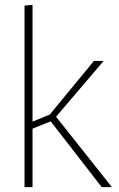

<svg xmlns="http://www.w3.org/2000/svg" viewBox="-20 -771 489 791"><path d="M81 -748 114 -751V-270L185 -299L367 -520H407L211 -290L441 0H399L189 -271L114 -241V0H81Z"/></svg>

Font: Murecho ExtraLight
Style: Regular
Weight: 200
Designer: Neil Summerour
Foundry: Positype
Version: Version 1.010; ttfautohint (v1.8.3)